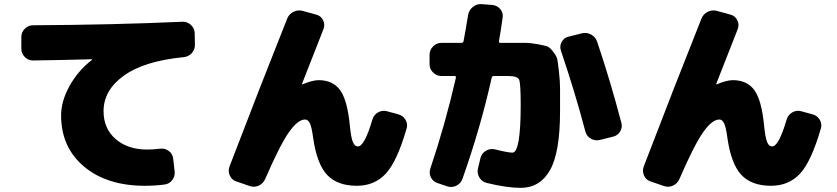

<svg xmlns="http://www.w3.org/2000/svg" viewBox="-20 -847 4040 927"><path d="M861 -742Q884 -743 901.5 -727Q919 -711 920 -688L921 -632Q922 -608 906 -590.5Q890 -573 866 -571Q675 -552 577.5 -481.5Q480 -411 480 -310Q480 -226 538.5 -175.5Q597 -125 690 -125Q721 -125 752 -129Q776 -132 794.5 -118.5Q813 -105 816 -82L823 -21Q826 3 812 22Q798 41 774 44Q728 50 680 50Q496 50 385.5 -43Q275 -136 275 -290Q275 -358 315.5 -431.5Q356 -505 424 -558Q425 -558 425 -560Q425 -561 424 -561Q281 -557 139 -555Q116 -555 99.5 -572Q83 -589 83 -612V-668Q83 -691 99.5 -708Q116 -725 139 -725Q526 -727 861 -742Z M1903 -295Q1926 -289 1938 -268.5Q1950 -248 1943 -226Q1897 -67 1842.5 -8.5Q1788 50 1703 50Q1609 50 1559.5 -2.5Q1510 -55 1492 -181Q1485 -234 1476 -252Q1467 -270 1453 -270Q1418 -270 1374.5 -208Q1331 -146 1260 18Q1250 40 1228.5 49.5Q1207 59 1185 51L1121 29Q1099 22 1089.5 0.5Q1080 -21 1088 -43Q1242 -445 1367 -758Q1376 -780 1398 -790.5Q1420 -801 1443 -794L1508 -776Q1530 -770 1540 -749Q1550 -728 1542 -707Q1441 -449 1438 -442V-440H1441Q1489 -460 1518 -460Q1587 -460 1622 -412Q1657 -364 1669 -242Q1675 -181 1684 -160.5Q1693 -140 1708 -140Q1740 -140 1778 -270Q1785 -293 1805.5 -304.5Q1826 -316 1848 -310Z M2434 -640Q2490 -640 2516 -640Q2542 -640 2576.5 -633.5Q2611 -627 2622.5 -623Q2634 -619 2651 -597Q2668 -575 2671 -559Q2674 -543 2679 -498.5Q2684 -454 2684 -419Q2684 -384 2684 -310Q2684 -111 2635.5 -25.5Q2587 60 2494 60Q2427 60 2329 36Q2306 30 2294 9Q2282 -12 2288 -35L2300 -85Q2306 -107 2326 -119Q2346 -131 2369 -126Q2433 -110 2454 -110Q2494 -110 2494 -340Q2494 -444 2486.5 -462Q2479 -480 2434 -480H2365Q2356 -480 2354 -472Q2300 -230 2213 16Q2205 39 2183.5 49.5Q2162 60 2140 53L2093 37Q2071 30 2060.5 9.5Q2050 -11 2058 -34Q2130 -248 2181 -471Q2183 -480 2175 -480H2111Q2088 -480 2071 -497Q2054 -514 2054 -537V-583Q2054 -606 2071 -623Q2088 -640 2111 -640H2208Q2216 -640 2218 -648Q2225 -683 2240 -774Q2244 -798 2263 -813.5Q2282 -829 2306 -827L2357 -823Q2380 -821 2395 -803.5Q2410 -786 2407 -764Q2399 -704 2389 -648Q2387 -640 2396 -640ZM2863 -646Q2926 -460 2980 -254Q2986 -232 2974 -212Q2962 -192 2939 -187L2875 -171Q2852 -166 2832 -178Q2812 -190 2806 -213Q2758 -396 2688 -603Q2681 -625 2692 -645Q2703 -665 2725 -670L2789 -686Q2812 -692 2833.5 -680.5Q2855 -669 2863 -646Z M3903 -295Q3926 -289 3938 -268.5Q3950 -248 3943 -226Q3897 -67 3842.5 -8.5Q3788 50 3703 50Q3609 50 3559.5 -2.5Q3510 -55 3492 -181Q3485 -234 3476 -252Q3467 -270 3453 -270Q3418 -270 3374.5 -208Q3331 -146 3260 18Q3250 40 3228.5 49.5Q3207 59 3185 51L3121 29Q3099 22 3089.5 0.5Q3080 -21 3088 -43Q3242 -445 3367 -758Q3376 -780 3398 -790.5Q3420 -801 3443 -794L3508 -776Q3530 -770 3540 -749Q3550 -728 3542 -707Q3441 -449 3438 -442V-440H3441Q3489 -460 3518 -460Q3587 -460 3622 -412Q3657 -364 3669 -242Q3675 -181 3684 -160.5Q3693 -140 3708 -140Q3740 -140 3778 -270Q3785 -293 3805.5 -304.5Q3826 -316 3848 -310Z"/></svg>

Font: Rounded Mplus 1c Black
Style: Regular
Weight: 900
Version: Version 1.059.20150529